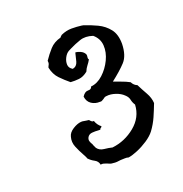

<svg xmlns="http://www.w3.org/2000/svg" viewBox="-90 -956 579 606"><g transform="rotate(-20 200.0 -652.5)"><path d="M377 -565Q369 -544 360 -523.5Q351 -503 337 -484Q327 -471 309.5 -459.5Q292 -448 274 -440.5Q256 -433 243 -431Q237 -433 230 -432.5Q223 -432 216 -432Q210 -431 203.5 -430.5Q197 -430 191 -431Q186 -431 181.5 -432.5Q177 -434 173 -436Q168 -438 163 -439.5Q158 -441 152 -440Q150 -452 138.5 -458Q127 -464 119 -473Q118 -477 116 -480.5Q114 -484 112 -488Q103 -504 96 -521Q89 -538 94 -555Q97 -568 112 -577.5Q127 -587 140 -588Q140 -588 140 -588Q140 -588 140 -588Q140 -588 145 -588Q150 -587 157 -586Q164 -585 165 -585Q167 -584 169 -581Q175 -575 179 -577Q184 -562 196 -553Q195 -550 192 -548.5Q189 -547 189 -544Q187 -544 183 -544Q171 -545 161 -544Q151 -543 146 -535Q142 -528 144 -521.5Q146 -515 150 -509Q151 -505 153 -501.5Q155 -498 156 -495Q164 -484 179 -482.5Q194 -481 206 -478Q249 -483 283 -511Q317 -539 319 -581Q313 -590 311 -600Q309 -610 300 -618Q290 -628 273.5 -633.5Q257 -639 243 -637Q240 -637 237 -635.5Q234 -634 232 -632Q228 -630 225 -628Q222 -626 218 -627Q202 -626 189.5 -634.5Q177 -643 175 -660Q184 -674 195 -673.5Q206 -673 208 -682Q230 -684 249 -701.5Q268 -719 279.5 -743Q291 -767 289.5 -790.5Q288 -814 269 -830Q245 -838 226 -831.5Q207 -825 191 -817Q184 -814 181 -812Q172 -807 166 -795.5Q160 -784 160.5 -772.5Q161 -761 173 -754Q187 -757 191 -771.5Q195 -786 198 -800Q205 -800 215 -795.5Q225 -791 229 -782Q230 -778 229 -773Q228 -767 231 -765Q226 -756 220 -748.5Q214 -741 210 -731Q195 -719 180.5 -717.5Q166 -716 152 -717Q136 -730 121.5 -745Q107 -760 102 -784Q103 -786 104 -789Q106 -792 107 -795.5Q108 -799 107 -805Q119 -823 133 -838.5Q147 -854 170 -860Q173 -864 177 -867Q195 -875 212.5 -875Q230 -875 245 -873Q249 -872 251 -872Q273 -865 295 -854.5Q317 -844 331.5 -825.5Q346 -807 346 -775Q345 -736 327 -716.5Q309 -697 278 -673Q288 -669 302.5 -664Q317 -659 330 -652Q336 -640 347 -636Q356 -618 366 -600.5Q376 -583 377 -565Z"/></g></svg>

Font: Yuji Mai
Style: Regular
Weight: 400
Designer: Kataoka Yuji
Foundry: Kinuta Font Factory
Version: Version 3.002